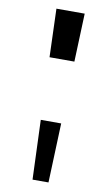

<svg xmlns="http://www.w3.org/2000/svg" viewBox="-93 -787 543 936"><g transform="rotate(10 178.0 -318.5)"><path d="M248 -739 239 -500H116L108 -739ZM138 102 127 -192H228L217 102Z"/></g></svg>

Font: Joti One
Style: Regular
Weight: 400
Designer: Eduardo Rodriguez Tunni
Foundry: Eduardo Rodriguez Tunni
Version: Version 1.001